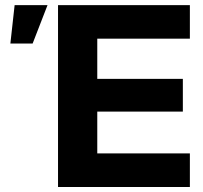

<svg xmlns="http://www.w3.org/2000/svg" viewBox="-20 -748 811 768"><path d="M212.1 -727.5H739.5V-593.2H369.1V-432.4H711.4V-301.6H369.1V-134.4H739.5V0H212.1ZM38.5 -727.5H170.1L110.5 -573.8H21.5Z"/></svg>

Font: Intratopia Thin
Style: Regular
Weight: 100
Designer: Rasmus Andersson
Foundry: rsms
Version: Version 3.000;Glyphs 3.2.3 (3260)